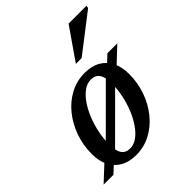

<svg xmlns="http://www.w3.org/2000/svg" viewBox="-216 -805 942 942"><g transform="rotate(-45 254.5 -334.5)"><path d="M295 -453.5Q343.5 -453.5 377 -434.2Q410.5 -415 428.2 -379.5Q446 -344 446 -295.5Q446 -234.5 426.5 -179.2Q407 -124 372.2 -81.2Q337.5 -38.5 291 -13.8Q244.5 11 190 11Q141.5 11 107.8 -8.2Q74 -27.5 56.2 -63Q38.5 -98.5 38.5 -147Q38.5 -208 58 -263Q77.5 -318 112.2 -361Q147 -404 193.8 -428.8Q240.5 -453.5 295 -453.5ZM191 -33Q217 -33 240.8 -50Q264.5 -67 285 -96.5Q305.5 -126 320.8 -163.2Q336 -200.5 344.5 -241.5Q353 -282.5 353 -322.5Q353 -367.5 338.2 -388.2Q323.5 -409 293.5 -409Q268 -409 244 -392Q220 -375 199.8 -345.8Q179.5 -316.5 164.2 -279Q149 -241.5 140.5 -200.5Q132 -159.5 132 -120Q132 -75.5 146.5 -54.2Q161 -33 191 -33ZM442.5 -442.5H511L413.5 -350.5L384.5 -331L122.5 -69.5L96.5 -51L42 0H-26.5L70 -90L98 -109.5L362 -373L388.5 -392ZM296 -515 410.5 -680H534.5L532.5 -666.5L336 -515Z"/></g></svg>

Font: Newsreader 16pt Medium
Style: Italic
Weight: 500
Italic angle: -17°
Designer: Hugues Gentile
Foundry: Production Type
Version: Version 1.003